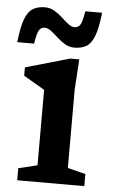

<svg xmlns="http://www.w3.org/2000/svg" viewBox="-55 -765 471 801"><g transform="rotate(5 181.0 -364.5)"><path d="M262 -525 254 -398.5V-69.5L329 -50.5V0H48V-50.5L127 -69.5V-385.5Q121.5 -389 106.2 -397.8Q91 -406.5 72.8 -417.2Q54.5 -428 39 -437V-472L224.5 -525ZM340 -727Q333 -662.5 320.2 -629.2Q307.5 -596 287.2 -584Q267 -572 237 -572Q215 -572 197 -583Q179 -594 163.5 -608.2Q148 -622.5 134.2 -633.2Q120.5 -644 107.5 -644Q92 -644 83.8 -631.2Q75.5 -618.5 68.5 -574H-2Q5 -638.5 17.8 -671.8Q30.5 -705 51 -717Q71.5 -729 101 -729Q123 -729 141.2 -718Q159.5 -707 174.8 -692.8Q190 -678.5 203.8 -667.8Q217.5 -657 230.5 -657Q246 -657 254.2 -669.8Q262.5 -682.5 269.5 -727Z"/></g></svg>

Font: Newsreader Caption Medium
Style: Regular
Weight: 500
Designer: Hugues Gentile
Foundry: Production Type
Version: Version 1.001